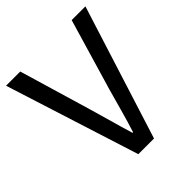

<svg xmlns="http://www.w3.org/2000/svg" viewBox="-186 -772 887 887"><g transform="rotate(-45 257.5 -328.0)"><path d="M206.1 0 -2.4 -655.8H90.3L194.3 -305.2Q211.4 -247.6 225.3 -197Q239.3 -146.5 256.8 -88.9H260.7Q278.8 -146.5 292.7 -197Q306.6 -247.6 322.8 -305.2L426.3 -655.8H516.1L308.6 0Z"/></g></svg>

Font: Varta Medium
Style: Regular
Weight: 500
Designer: Joana Correia, Viktoriya Grabowska, Eben Sorkin
Foundry: Sorkin Type Co.
Version: Version 1.004